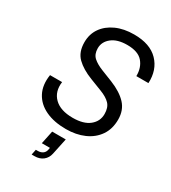

<svg xmlns="http://www.w3.org/2000/svg" viewBox="-231 -831 1080 1212"><g transform="rotate(30 309.0 -225.0)"><path d="M612 -494H524Q525 -556 490.5 -596Q456 -636 377 -636Q305 -636 265 -604Q225 -572 225 -525Q225 -482 250.5 -459Q276 -436 322 -418L403 -386Q480 -355 521 -311Q562 -267 562 -199Q562 -130 528.5 -81.5Q495 -33 437 -7.5Q379 18 305 18Q219 18 157 -11Q95 -40 66 -95Q37 -150 49 -227H137Q127 -154 172 -109.5Q217 -65 307 -65Q386 -65 428 -99Q470 -133 470 -186Q470 -233 446 -258.5Q422 -284 372 -303L287 -336Q215 -364 174 -404Q133 -444 133 -516Q133 -575 164 -619.5Q195 -664 251 -689.5Q307 -715 382 -715Q498 -715 557.5 -653.5Q617 -592 612 -494ZM219 171 239 75H338L313 193Q306 226 281.5 245.5Q257 265 220 265H199L207 226H221Q242 226 256.5 216Q271 206 275 187L278 171Z"/></g></svg>

Font: Fragment Mono
Style: Italic
Weight: 400
Italic angle: -12°
Designer: Wei Huang based on Nimbus Sans by URW Studio, based on Helvetica by Max Miedinger.
Foundry: Wei Huang
Version: Version 1.011; ttfautohint (v1.8.4.7-5d5b)